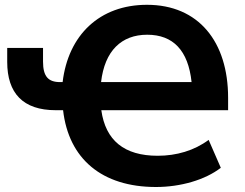

<svg xmlns="http://www.w3.org/2000/svg" viewBox="-20 -749 994 780"><path d="M613.8 10.7C713.4 10.7 813.5 -18.1 877 -67.4L827.6 -180.7C769 -137.2 696.8 -116.2 620.6 -116.2C484.4 -116.2 408.7 -178.7 391.6 -301.3H906.7V-351.6C906.7 -579.6 786.6 -729.5 577.1 -729.5C384.8 -729.5 257.3 -606.9 234.4 -415.5H224.1C175.8 -415.5 154.8 -438.5 154.8 -499V-554.2H9.3V-497.6C9.3 -370.6 73.2 -301.3 206.5 -301.3H236.3C258.8 -104 393.6 10.7 613.8 10.7ZM578.1 -607.9C683.1 -607.9 744.6 -544.4 758.3 -415.5H390.6C405.3 -543 473.6 -607.9 578.1 -607.9Z"/></svg>

Font: Winston
Style: Bold
Weight: 700
Designer: Vernon Adams, Kim Jin-seong, David Berlow, Cristiano Sobral
Foundry: The Winston Project Authors
Version: Version 3.004